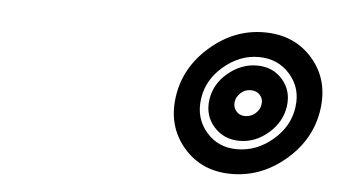

<svg xmlns="http://www.w3.org/2000/svg" viewBox="-33 -890 672 381"><g transform="rotate(5 303.0 -699.0)"><path d="M480 -841.8Q540 -841.8 576.2 -800.3Q612.3 -758.8 604 -699.2Q595.7 -639.6 547.4 -597.9Q499 -556.2 439 -556.2Q379.4 -556.2 343.5 -598.1Q307.6 -640.1 315.9 -699.2Q324.2 -758.3 372.3 -800Q420.4 -841.8 480 -841.8ZM366.2 -699.2Q360.8 -661.1 384.3 -633.5Q407.7 -606 445.8 -606Q484.9 -606 517.1 -633.5Q549.3 -661.1 554.2 -699.2Q559.6 -737.3 535.6 -764.6Q511.7 -792 473.1 -792Q435.1 -792 403.1 -764.6Q371.1 -737.3 366.2 -699.2ZM471.2 -774.9Q502.9 -774.9 522.2 -752.7Q541.5 -730.5 537.1 -699.2Q532.7 -668 506.8 -645.5Q481 -623 449.2 -623Q418 -623 398.2 -645.3Q378.4 -667.5 382.8 -699.2Q387.2 -731 413.6 -752.9Q439.9 -774.9 471.2 -774.9ZM456.1 -672.9Q467.8 -672.9 476.6 -680.7Q485.4 -688.5 486.8 -699.2Q488.3 -710 481.4 -717.5Q474.6 -725.1 462.9 -725.1Q451.7 -725.1 443.1 -717.3Q434.6 -709.5 433.1 -699.2Q431.6 -689 438.2 -680.9Q444.8 -672.9 456.1 -672.9Z"/></g></svg>

Font: Trueno Bold Outline
Style: Italic
Weight: 700
Width: 6
Designer: Julieta Ulanovsky
Foundry: Julieta Ulanovsky
Version: Version 3.001b | FøM Fix